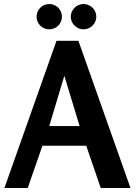

<svg xmlns="http://www.w3.org/2000/svg" viewBox="-20 -935 671 955"><path d="M288 -852C288 -887 260 -915 225 -915C190 -915 162 -887 162 -852C162 -817 190 -789 225 -789C260 -789 288 -817 288 -852ZM459 -852C459 -887 430 -915 395 -915C361 -915 332 -886 332 -852C332 -818 361 -789 395 -789C430 -789 459 -817 459 -852ZM370 -732H261L2 0H118L191 -210H409L481 0H629ZM300 -558 376 -308H225Z"/></svg>

Font: Rosario
Style: Bold
Weight: 700
Designer: Hector Gatti
Foundry: Omnibus Type
Version: Version 1.100